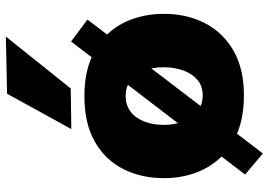

<svg xmlns="http://www.w3.org/2000/svg" viewBox="-148 -668 894 638"><g transform="rotate(-90 299.0 -349.0)"><path d="M301.5 14.5Q229.5 14.5 177.5 -7Q125.5 -28.5 92 -65.8Q58.5 -103 42.2 -150.8Q26 -198.5 26 -251Q26 -326 56 -385.8Q86 -445.5 146.5 -480.5Q207 -515.5 297.5 -515.5Q367.5 -515.5 419 -495.2Q470.5 -475 504.5 -438.8Q538.5 -402.5 555.2 -354.5Q572 -306.5 572 -251Q572 -175 541 -115Q510 -55 449.8 -20.2Q389.5 14.5 301.5 14.5ZM301.5 -122.5Q332.5 -122.5 353.2 -140.5Q374 -158.5 384.2 -187.8Q394.5 -217 394.5 -251Q394.5 -292 382.2 -320.5Q370 -349 348.8 -363.8Q327.5 -378.5 300 -378.5Q268.5 -378.5 246.8 -361.8Q225 -345 214 -316.2Q203 -287.5 203 -251Q203 -217 214.2 -187.8Q225.5 -158.5 247.5 -140.5Q269.5 -122.5 301.5 -122.5ZM108 77.5 38 18.5Q77 -32.5 111.5 -77.8Q146 -123 185.5 -174.5L331 -364.5Q372.5 -419 407.8 -465Q443 -511 480 -560L553 -505.5Q515 -456 479.8 -409.5Q444.5 -363 403.5 -310L255.5 -116Q215.5 -63.5 180.2 -17Q145 29.5 108 77.5ZM189 -559Q218.5 -613 248 -666Q277.5 -719 306.5 -772.5L496.5 -776.5Q466.5 -739 437.2 -702.5Q408 -666 380 -630.8Q352 -595.5 324 -561Z"/></g></svg>

Font: Commissioner Thin ExtraBold
Style: Regular
Weight: 800
Version: Version 1.000